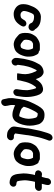

<svg xmlns="http://www.w3.org/2000/svg" viewBox="1186 -1910 937 3350"><g transform="rotate(90 1655.0 -234.5)"><path d="M515 -349C510 -362 502 -371 490 -377C485 -388 477 -398 468 -409C459 -420 451 -427 445 -431C439 -435 434 -439 429 -442C394 -467 341 -479 271 -479C262 -479 251 -478 239 -475C193 -463 155 -435 125 -392C110 -371 100 -351 93 -333C86 -315 79 -297 72 -281C65 -265 59 -243 55 -216C51 -189 51 -162 54 -137C60 -102 77 -73 105 -48C142 -19 181 -4 220 -4C259 -4 294 -11 323 -26C362 -44 397 -81 430 -136C441 -156 445 -173 441 -188C437 -203 428 -214 414 -221C400 -228 385 -228 369 -222C353 -216 340 -205 331 -190C326 -181 323 -174 319 -169C315 -164 311 -159 307 -153C304 -146 297 -139 284 -131C267 -126 253 -123 241 -123C210 -123 188 -137 174 -166C170 -174 170 -187 173 -205C176 -223 181 -244 189 -265L201 -295C206 -307 209 -316 212 -321L226 -343C234 -354 248 -360 267 -360C286 -360 304 -358 322 -354C334 -351 343 -347 349 -343C355 -339 361 -335 366 -332C371 -329 375 -324 378 -317C381 -310 384 -304 387 -298C398 -279 415 -267 438 -264C454 -261 469 -263 484 -272C499 -281 510 -293 515 -308C520 -323 520 -336 515 -349Z M822 -342C827 -333 831 -326 833 -321C835 -316 837 -310 840 -304C843 -298 845 -288 847 -271C849 -254 848 -238 845 -221C838 -181 827 -153 812 -135C809 -132 801 -129 788 -126C775 -123 766 -123 762 -125C746 -127 728 -137 707 -156L687 -174C681 -179 678 -183 678 -184C673 -203 671 -219 673 -232C675 -262 680 -283 688 -297C696 -311 702 -320 708 -324C714 -328 721 -333 729 -336L743 -342ZM880 -443C870 -455 857 -461 840 -461H760C722 -461 679 -441 629 -403C615 -392 599 -370 582 -338C568 -315 559 -288 556 -255C548 -171 559 -116 589 -90C602 -78 614 -69 623 -60C632 -51 642 -44 652 -37C692 -13 730 -2 766 -5C824 -12 865 -29 891 -58C902 -70 911 -83 920 -96C929 -109 938 -130 949 -160C960 -190 966 -216 967 -238C968 -260 968 -283 965 -308C962 -333 958 -350 954 -359C950 -368 946 -376 943 -384C940 -392 936 -400 931 -409L924 -419C915 -434 901 -442 880 -443Z M1550 -166C1549 -157 1548 -149 1547 -142L1535 -58C1533 -41 1537 -28 1547 -16C1557 -4 1570 2 1586 2C1602 2 1616 -4 1630 -16C1644 -28 1652 -41 1654 -58L1666 -142C1674 -195 1674 -250 1667 -307C1663 -341 1655 -375 1645 -410C1635 -445 1621 -470 1605 -486C1574 -521 1529 -526 1471 -502C1434 -486 1400 -453 1369 -402C1365 -396 1362 -392 1360 -390C1348 -427 1334 -457 1318 -480C1312 -489 1299 -500 1280 -513C1261 -526 1239 -529 1214 -524C1170 -517 1133 -495 1106 -458C1097 -445 1089 -429 1081 -412C1073 -395 1064 -378 1056 -361C1048 -344 1038 -314 1027 -273C1016 -232 1009 -202 1006 -183L993 -90C991 -73 989 -57 990 -44C989 -25 996 -7 1010 9L1017 16C1027 27 1040 33 1057 32C1074 31 1089 25 1102 13C1115 1 1121 -13 1123 -29C1125 -45 1121 -59 1111 -71C1110 -72 1110 -79 1112 -90L1125 -183C1127 -197 1133 -221 1142 -256C1151 -291 1165 -327 1183 -363L1193 -384C1196 -390 1199 -395 1202 -400C1205 -402 1206 -404 1208 -404C1210 -404 1212 -405 1213 -406C1214 -405 1213 -405 1214 -405C1218 -400 1222 -393 1227 -384C1266 -302 1281 -226 1271 -157L1258 -68C1258 -65 1277 -63 1317 -63C1357 -63 1377 -65 1377 -68L1381 -95C1382 -104 1384 -113 1386 -123C1388 -133 1392 -145 1395 -159C1398 -173 1403 -192 1409 -216C1425 -275 1452 -331 1490 -382C1494 -387 1502 -392 1514 -397C1520 -391 1523 -382 1526 -372L1535 -342C1538 -332 1542 -312 1548 -282C1554 -252 1555 -229 1552 -210Z M2005 -418C2007 -417 2012 -413 2019 -408C2026 -403 2031 -396 2033 -388C2035 -380 2037 -371 2040 -361C2043 -351 2044 -343 2045 -337C2046 -331 2047 -317 2050 -297C2053 -277 2053 -257 2050 -237L2046 -207C2044 -194 2040 -178 2033 -158C2026 -138 2021 -125 2017 -119C2013 -113 2010 -107 2006 -101C1987 -101 1967 -104 1948 -111L1934 -116C1929 -118 1922 -120 1915 -122C1908 -124 1900 -128 1891 -133C1882 -138 1876 -142 1872 -144L1864 -150C1857 -164 1849 -173 1841 -178C1842 -187 1845 -197 1849 -208C1861 -248 1876 -285 1894 -319C1914 -364 1935 -399 1957 -423H1975ZM2074 -13C2087 -22 2096 -32 2102 -42C2108 -52 2114 -63 2121 -74C2128 -85 2135 -100 2140 -117C2145 -134 2150 -148 2154 -158C2158 -168 2162 -186 2166 -212L2171 -248C2173 -263 2173 -277 2172 -290C2171 -303 2170 -313 2170 -322C2170 -331 2169 -339 2168 -347C2167 -355 2165 -363 2164 -370C2163 -377 2161 -387 2158 -399C2155 -411 2151 -424 2148 -438C2145 -452 2136 -467 2122 -484C2091 -523 2048 -542 1992 -542H1977C1942 -542 1911 -531 1885 -508C1849 -477 1805 -401 1753 -282C1746 -265 1736 -237 1725 -197C1719 -177 1715 -154 1711 -128L1692 8C1691 17 1690 26 1691 35C1692 44 1692 56 1692 69C1692 82 1694 98 1699 116C1704 134 1707 149 1708 160L1710 170C1712 185 1719 198 1732 206C1745 214 1760 216 1776 212C1792 208 1806 198 1816 184C1826 170 1831 155 1829 139L1827 129C1826 111 1823 96 1819 82C1815 68 1813 59 1813 53C1813 47 1812 41 1812 36V19C1812 13 1811 9 1811 7L1816 -31C1832 -21 1848 -13 1861 -9C1874 -5 1886 -1 1896 3C1906 7 1917 10 1927 12C1937 14 1945 15 1952 16C1959 17 1970 18 1985 18C2016 18 2046 8 2074 -13Z M2230 -314 2219 -253C2218 -244 2218 -235 2217 -226L2188 -25C2186 -12 2187 2 2192 20C2197 38 2213 58 2242 80C2247 84 2251 87 2256 91C2275 102 2292 108 2309 109L2338 112H2359C2375 112 2390 106 2403 94C2416 82 2425 68 2427 52C2429 36 2425 22 2415 10C2405 -2 2392 -8 2376 -8H2355H2348L2338 -10C2335 -10 2332 -11 2331 -12C2330 -13 2328 -15 2324 -18L2314 -25C2311 -27 2310 -29 2308 -32L2336 -226C2337 -235 2338 -245 2339 -256L2349 -315L2376 -444C2379 -458 2383 -472 2388 -488C2393 -504 2399 -523 2406 -545C2413 -567 2418 -583 2423 -594L2428 -605C2435 -620 2436 -635 2430 -650C2424 -665 2414 -675 2399 -680C2384 -685 2369 -683 2353 -675C2337 -667 2326 -655 2319 -640L2313 -628C2304 -608 2295 -581 2286 -549C2277 -517 2271 -495 2267 -484C2263 -473 2260 -461 2258 -449Z M2731 -342C2736 -333 2740 -326 2742 -321C2744 -316 2746 -310 2749 -304C2752 -298 2754 -288 2756 -271C2758 -254 2757 -238 2754 -221C2747 -181 2736 -153 2721 -135C2718 -132 2710 -129 2697 -126C2684 -123 2675 -123 2671 -125C2655 -127 2637 -137 2616 -156L2596 -174C2590 -179 2587 -183 2587 -184C2582 -203 2580 -219 2582 -232C2584 -262 2589 -283 2597 -297C2605 -311 2611 -320 2617 -324C2623 -328 2630 -333 2638 -336L2652 -342ZM2789 -443C2779 -455 2766 -461 2749 -461H2669C2631 -461 2588 -441 2538 -403C2524 -392 2508 -370 2491 -338C2477 -315 2468 -288 2465 -255C2457 -171 2468 -116 2498 -90C2511 -78 2523 -69 2532 -60C2541 -51 2551 -44 2561 -37C2601 -13 2639 -2 2675 -5C2733 -12 2774 -29 2800 -58C2811 -70 2820 -83 2829 -96C2838 -109 2847 -130 2858 -160C2869 -190 2875 -216 2876 -238C2877 -260 2877 -283 2874 -308C2871 -333 2867 -350 2863 -359C2859 -368 2855 -376 2852 -384C2849 -392 2845 -400 2840 -409L2833 -419C2824 -434 2810 -442 2789 -443Z M3066 -495H3041C3024 -501 3009 -500 2993 -493C2977 -486 2966 -474 2958 -458C2950 -442 2949 -428 2955 -413C2964 -388 2988 -376 3027 -376H3033C3026 -353 3019 -316 3012 -265L3008 -235C3003 -198 3004 -155 3011 -108C3012 -99 3013 -88 3015 -73C3017 -58 3019 -48 3021 -41C3023 -34 3026 -27 3029 -18C3040 16 3061 40 3095 53C3119 63 3141 67 3161 67H3168C3184 67 3199 62 3213 50C3227 38 3235 24 3237 8C3239 -8 3235 -22 3225 -34C3215 -46 3201 -52 3185 -52H3178C3174 -52 3169 -54 3162 -56C3155 -58 3151 -60 3149 -62L3145 -66L3141 -75C3137 -87 3134 -99 3133 -110C3132 -120 3130 -138 3127 -164C3124 -190 3124 -214 3127 -235L3131 -265C3137 -309 3144 -346 3152 -376H3241C3257 -376 3272 -382 3286 -394C3300 -406 3308 -420 3310 -436C3312 -452 3308 -466 3298 -478C3288 -490 3274 -495 3258 -495H3186L3204 -567L3208 -596C3210 -612 3206 -626 3196 -638C3186 -650 3173 -656 3157 -656C3141 -656 3125 -650 3112 -638C3099 -626 3091 -612 3089 -596L3085 -567Z"/></g></svg>

Font: AppleStorm
Style: XbdIta
Weight: 800
Foundry: Cannot Into Space Fonts
Version: Version 1.01